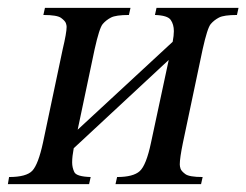

<svg xmlns="http://www.w3.org/2000/svg" viewBox="-21 -467 625 487"><path d="M176 -138 417 -361Q420 -377 420 -388Q420 -405 412 -416.5Q404 -428 372 -429L376 -447H584L580 -429Q547 -429 534.5 -422.5Q522 -416 513.5 -406Q505 -396 493 -342L443 -105Q435 -66 435 -50Q435 -45 437 -39Q439 -33 449 -25.5Q459 -18 493 -18L489 0H272L276 -18Q317 -18 333.5 -33Q350 -48 362 -105L407 -315L166 -91Q162 -70 162 -55Q162 -42 167.5 -30.5Q173 -19 209 -18L205 0H-1L2 -18Q46 -18 61 -34Q76 -50 88 -105L138 -342Q148 -384 148 -399Q148 -403 146 -408.5Q144 -414 134 -421.5Q124 -429 89 -429L93 -447H310L306 -429Q273 -429 260.5 -422.5Q248 -416 239.5 -406Q231 -396 219 -342Z"/></svg>

Font: New Athena Unicode
Style: Italic
Weight: 400
Designer: J. Rusten 1997; rev. by R. Hancock 2001, 2002, rev. by D. Mastronarde 2002-2019
Foundry: Society for Classical Studies (formerly American Philological Association)
Version: Version 5.008